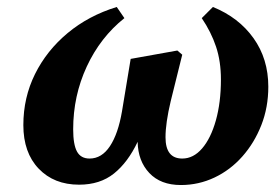

<svg xmlns="http://www.w3.org/2000/svg" viewBox="-20 -516 794 551"><path d="M207 14Q135 14 91 -32Q47 -78 47 -157Q47 -236 80.5 -303.5Q114 -371 174 -421Q234 -471 315 -496L337 -464Q268 -409 229 -325Q190 -241 190 -145Q190 -101 201 -81Q212 -61 237 -61Q272 -61 295.5 -96.5Q319 -132 330 -196L355 -347L489 -371L503 -359L470 -226Q455 -163 455 -122Q455 -61 503 -61Q535 -61 560 -90Q585 -119 599.5 -170.5Q614 -222 614 -288Q614 -340 600 -382Q586 -424 559 -464L591 -496Q665 -466 707.5 -406.5Q750 -347 750 -267Q750 -208 730 -157Q710 -106 675.5 -67Q641 -28 595.5 -6.5Q550 15 499 15Q441 15 408.5 -19.5Q376 -54 375 -109Q347 -50 307 -18Q267 14 207 14Z"/></svg>

Font: Source Serif Pro
Style: Bold Italic
Weight: 700
Italic angle: -12°
Designer: Frank Grießhammer
Foundry: Adobe Systems Incorporated
Version: Version 3.001;hotconv 1.0.111;makeotfexe 2.5.65597